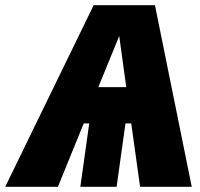

<svg xmlns="http://www.w3.org/2000/svg" viewBox="-83 -716 768 736"><path d="M454 0H652L511 -696H276L-63 0H139L238 -243H259L225 0H364L398 -243H420ZM294 -382 374 -578 401 -382Z"/></svg>

Font: Fira Sans Heavy
Style: Italic
Weight: 900
Italic angle: -8°
Designer: bBox Type GmbH & Carrois Corporate GbR & Edenspiekermann AG
Foundry: bBox Type GmbH & Carrois Corporate GbR & Edenspiekermann AG
Version: Version 4.301;PS 004.301;hotconv 1.0.88;makeotf.lib2.5.64775